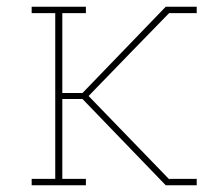

<svg xmlns="http://www.w3.org/2000/svg" viewBox="-20 -550 640 570"><path d="M74 0V-19H144V-511H74V-530H235V-511H165V-274H225L472 -530H564V-511H482L369 -395L243 -265L483 -17V-19H564V0H472L225 -256H165V-19H235V0Z"/></svg>

Font: Iosevka Curly Slab ThEx
Style: Regular
Weight: 100
Width: 7
Monospace: yes
Designer: Belleve Invis
Foundry: Belleve Invis
Version: Version 11.1.0; ttfautohint (v1.8.3)